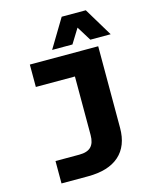

<svg xmlns="http://www.w3.org/2000/svg" viewBox="-131 -840 862 1077"><g transform="rotate(-15 300.0 -301.5)"><path d="M90 150V20H228Q275 20 296.5 -2Q318 -24 318 -70V-410H91V-540H488V-66Q488 39 425.5 94.5Q363 150 244 150ZM233 -587 333 -753H473L573 -587H455L403 -671L351 -587Z"/></g></svg>

Font: Geist Mono Black
Style: Regular
Weight: 900
Monospace: yes
Designer: Basement.studio, Andrés Briganti, Mateo Zaragoza
Foundry: Basement.studio, Vercel, Andrés Briganti, Guido Ferreyra, Mateo Zaragoza
Version: Version 1.500; ttfautohint (v1.8.4.7-5d5b)